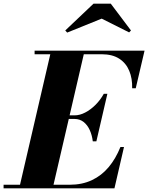

<svg xmlns="http://www.w3.org/2000/svg" viewBox="-68 -1026 808 1046"><path d="M36.5 0 210.5 -750H393L219 0ZM-48.5 0V-19.5H311Q379.5 -19.5 432.5 -44.5Q485.5 -69.5 524 -115.5Q562.5 -161.5 588 -225H607.5L555.5 0ZM437.5 -256Q433.5 -289.5 421 -317.2Q408.5 -345 387.5 -361.5Q366.5 -378 338 -378H274V-397.5H338Q366.5 -397.5 396.2 -413Q426 -428.5 452.5 -455Q479 -481.5 497.5 -515H517L457 -256ZM652 -545Q653.5 -598.5 636 -640.5Q618.5 -682.5 581.2 -706.5Q544 -730.5 485.5 -730.5H120.5V-750H719.5L671.5 -545ZM298 -848.5 287.5 -860 441.5 -1006H535.5L645.5 -860L635.5 -849.5L486 -924.5Z"/></svg>

Font: Bodoni Moda 11pt ExtraBold
Style: Italic
Weight: 800
Italic angle: -13°
Version: Version 2.004